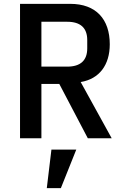

<svg xmlns="http://www.w3.org/2000/svg" viewBox="-20 -718 640 997"><path d="M223 259H296L376 59H247ZM195 -282H288L436 0H560L399 -292C496 -308 550 -381 550 -488C550 -619 478 -698 345 -698H84V0H195ZM195 -372V-605H329C398 -605 433 -573 433 -510V-467C433 -404 398 -372 329 -372Z"/></svg>

Font: IBM Mono Medium
Style: Regular
Weight: 500
Monospace: yes
Designer: Mike Abbink, Paul van der Laan, Pieter van Rosmalen
Foundry: Bold Monday
Version: Version 2.3